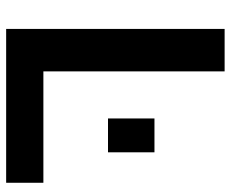

<svg xmlns="http://www.w3.org/2000/svg" viewBox="-83 -667 750 624"><g transform="rotate(90 292.0 -355.0)"><path d="M74 0V-710H212V-121H574V0ZM365 -331V-482H475V-331Z"/></g></svg>

Font: Raleway-v4020
Style: Bold
Weight: 700
Designer: Matt McInerney, Pablo Impallari, Rodrigo Fuenzalida
Foundry: Matt McInerney, Pablo Impallari, Rodrigo Fuenzalida
Version: Version 4.020;PS 004.020;hotconv 1.0.88;makeotf.lib2.5.64775